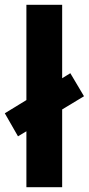

<svg xmlns="http://www.w3.org/2000/svg" viewBox="-32 -780 370 800"><path d="M78 0V-233L43 -212L-12 -308L78 -363V-760H227V-454L261 -475L318 -379L227 -324V0Z"/></svg>

Font: Noto Sans IKEA
Style: Bold
Weight: 600
Designer: Monotype Design Team
Foundry: Monotype Imaging Inc.
Version: Version 2.001